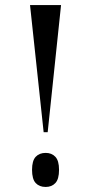

<svg xmlns="http://www.w3.org/2000/svg" viewBox="-20 -734 364 761"><path d="M153 -210 99 -714H222L169 -210ZM161 7Q136 7 121.5 -8.5Q107 -24 107 -61Q107 -97 121.5 -112.5Q136 -128 161 -128Q185 -128 199.5 -112.5Q214 -97 214 -61Q214 -24 199.5 -8.5Q185 7 161 7Z"/></svg>

Font: Noto Serif Display SemiCondensed Medium
Style: Regular
Weight: 500
Width: 4
Designer: Monotype Design Team
Foundry: Monotype Imaging Inc.
Version: Version 2.009